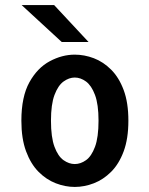

<svg xmlns="http://www.w3.org/2000/svg" viewBox="-20 -728 590 759"><path d="M275.5 11Q238 11 200.5 -3.5Q163 -18 132.2 -49Q101.5 -80 83 -130Q64.5 -180 64.5 -251Q64.5 -345.5 96.2 -402.8Q128 -460 176.8 -486Q225.5 -512 275.5 -512Q313.5 -512 351 -497.8Q388.5 -483.5 419.5 -452.5Q450.5 -421.5 469 -371.8Q487.5 -322 487.5 -251Q487.5 -180 469 -130Q450.5 -80 419.5 -49Q388.5 -18 351 -3.5Q313.5 11 275.5 11ZM275.5 -79.5Q298.5 -79.5 320 -94.8Q341.5 -110 355.5 -147.5Q369.5 -185 369.5 -251Q369.5 -315.5 355.5 -352.8Q341.5 -390 320 -405.8Q298.5 -421.5 275.5 -421.5Q253 -421.5 231.2 -405.8Q209.5 -390 195.5 -352.8Q181.5 -315.5 181.5 -251Q181.5 -185 195.5 -147.5Q209.5 -110 231.2 -94.8Q253 -79.5 275.5 -79.5ZM224 -562 65.5 -708H194L330 -562Z"/></svg>

Font: Trispace SemiCondensed Medium
Style: Regular
Weight: 500
Width: 4
Designer: Tyler Finck
Foundry: Etcetera Type Company
Version: Version 1.210; ttfautohint (v1.8.3)